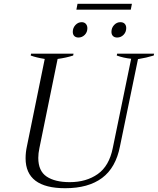

<svg xmlns="http://www.w3.org/2000/svg" viewBox="-20 -983 833 1013"><path d="M389 -963H676L670 -932H383ZM364 -815Q364 -836 378 -851Q392 -866 411 -866Q425 -866 433 -857Q441 -848 441 -834Q441 -813 427 -799Q413 -785 394 -785Q380 -785 372 -793Q364 -801 364 -815ZM568 -815Q568 -836 582 -851Q596 -866 615 -866Q630 -866 638 -857.5Q646 -849 646 -835Q646 -814 632 -799.5Q618 -785 598 -785Q584 -785 576 -793Q568 -801 568 -815ZM115 -148Q115 -179 122 -211L216 -672Q172 -679 142 -690L144 -700H368L366 -690Q329 -678 284 -672L188 -202Q182 -174 182 -150Q182 -81 226 -51.5Q270 -22 348 -22Q435 -22 495.5 -64.5Q556 -107 575 -202L672 -673Q632 -677 596 -690L598 -700H793L791 -690Q752 -678 708 -671L613 -211Q591 -98 518.5 -44Q446 10 324 10Q115 10 115 -148Z"/></svg>

Font: Trirong Light
Style: Italic
Weight: 300
Italic angle: -12°
Designer: Katatrad Team
Foundry: CadsonDemak
Version: Version 1.001